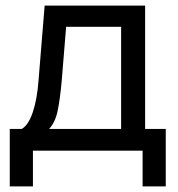

<svg xmlns="http://www.w3.org/2000/svg" viewBox="-20 -540 637 688"><path d="M15 128V-78H58Q82 -92 97.5 -138Q113 -184 118 -251L140 -520H500V-78H574V128H491V0H98V128ZM201 -249Q195 -183 186.5 -142.5Q178 -102 156 -78H414V-444H217Z"/></svg>

Font: Liter
Style: Regular
Weight: 400
Designer: Anton Skugarov
Foundry: skugi
Version: Version 1.004; ttfautohint (v1.8.4.7-5d5b)